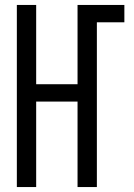

<svg xmlns="http://www.w3.org/2000/svg" viewBox="-20 -755 540 775"><path d="M48 0V-735H126V-415H293V-735H482V-665H371V0H293V-345H126V0Z"/></svg>

Font: Iosevka Algr
Style: Regular
Weight: 400
Monospace: yes
Designer: Belleve Invis
Foundry: Belleve Invis
Version: Version 26.0.2; ttfautohint (v1.8.3)